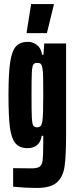

<svg xmlns="http://www.w3.org/2000/svg" viewBox="-20 -725 376 950"><path d="M45 199V107L136 108Q165 108 176.5 99.5Q188 91 191 67.5Q194 44 194 -18V-53H186Q183 -26 165.5 -9Q148 8 117 8Q76 8 56 -16.5Q36 -41 29 -95Q22 -149 22 -254Q22 -363 30.5 -418.5Q39 -474 59.5 -496Q80 -518 119 -518Q143 -518 163.5 -502Q184 -486 188 -454H195L199 -510H307V-60Q307 47 299.5 98.5Q292 150 261.5 177.5Q231 205 162 205Q109 205 45 199ZM190 -127Q194 -156 194 -252Q194 -300 193.5 -336Q193 -372 190 -387Q187 -404 181.5 -409Q176 -414 164 -414Q150 -414 144.5 -405Q139 -396 137.5 -365.5Q136 -335 136 -255Q136 -175 137.5 -144Q139 -113 144.5 -104Q150 -95 163 -95Q175 -95 181 -101.5Q187 -108 190 -127ZM112 -561V-566L134 -705H246V-700L212 -561Z"/></svg>

Font: Saira Ultra Condensed ExtraBold
Style: Regular
Weight: 800
Width: 1
Designer: Hector Gatti with collaboration of the Omnibus-Type team
Foundry: Omnibus-Type
Version: Version 1.001; ttfautohint (v1.8)